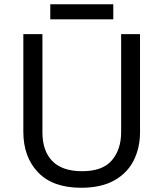

<svg xmlns="http://www.w3.org/2000/svg" viewBox="-20 -875 771 905"><path d="M640 -252Q640 -178 610 -118.5Q580 -59 518.5 -24.5Q457 10 362 10Q229 10 159.5 -62.5Q90 -135 90 -254V-714H180V-251Q180 -164 226.5 -116Q273 -68 367 -68Q464 -68 507.5 -119.5Q551 -171 551 -252V-714H640ZM514 -855V-784H217V-855Z"/></svg>

Font: Noto Sans Tirhuta
Style: Regular
Weight: 400
Designer: Monotype Design Team
Foundry: Monotype Imaging Inc.
Version: Version 2.003; ttfautohint (v1.8.4.7-5d5b)